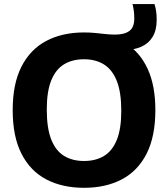

<svg xmlns="http://www.w3.org/2000/svg" viewBox="-20 -908 821 938"><path d="M390.5 9.5Q284.5 9.5 206.2 -31.5Q128 -72.5 85 -156.8Q42 -241 42 -370Q42 -499 85.2 -583.2Q128.5 -667.5 206.8 -708.5Q285 -749.5 390.5 -749.5Q418.5 -749.5 444 -747Q469.5 -744.5 493.8 -741.8Q518 -739 542.5 -739Q588 -739 612 -756.8Q636 -774.5 636 -817.5Q636 -834.5 634.2 -851Q632.5 -867.5 627.5 -888H735Q741 -868 743.2 -849.8Q745.5 -831.5 745.5 -811Q745.5 -760.5 725.5 -727.8Q705.5 -695 669.2 -679.2Q633 -663.5 585 -663.5L596 -695Q664 -652.5 701.5 -571.2Q739 -490 739 -370Q739 -241 696 -156.8Q653 -72.5 574.8 -31.5Q496.5 9.5 390.5 9.5ZM390.5 -121.5Q447.5 -121.5 488.2 -146.2Q529 -171 550.8 -225Q572.5 -279 572.5 -366.5Q572.5 -457.5 550.5 -512.8Q528.5 -568 487.8 -593.2Q447 -618.5 390.5 -618.5Q334 -618.5 293.2 -594Q252.5 -569.5 230.5 -515.5Q208.5 -461.5 208.5 -373.5Q208.5 -282 230.2 -226.8Q252 -171.5 292.8 -146.5Q333.5 -121.5 390.5 -121.5Z"/></svg>

Font: Encode Sans SC Condensed Thin
Style: Bold
Weight: 700
Version: Version 3.002